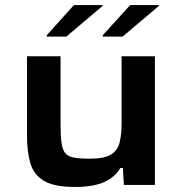

<svg xmlns="http://www.w3.org/2000/svg" viewBox="-20 -733 721 761"><path d="M277 8Q195 8 154.5 -16Q114 -40 100.5 -85.5Q87 -131 87 -197V-510H220V-240Q220 -193 224 -165.5Q228 -138 239.5 -125Q251 -112 274.5 -108Q298 -104 336 -104Q392 -104 419 -120Q446 -136 454 -168Q462 -200 462 -247V-510H594V0H471L467 -67H457Q435 -30 392 -11Q349 8 277 8ZM165 -588V-593L273 -713H386V-709L243 -588ZM387 -588V-593L496 -713H609V-709L466 -588Z"/></svg>

Font: Saira Expanded SemiBold
Style: Regular
Weight: 600
Width: 7
Designer: Hector Gatti with collaboration of the Omnibus-Type team
Foundry: Omnibus-Type
Version: Version 1.100; ttfautohint (v1.8.3)